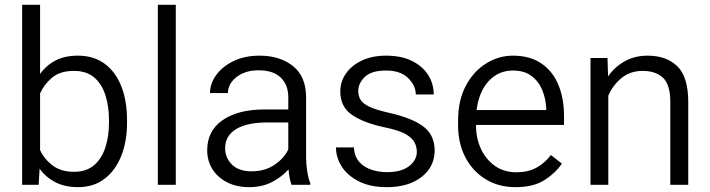

<svg xmlns="http://www.w3.org/2000/svg" viewBox="-20 -770 2959 800"><path d="M509.3 -269V-258.8Q509.3 -180.7 485.1 -120.1Q460.9 -59.6 415.5 -24.9Q370.1 9.8 305.2 9.8Q251 9.8 211.2 -10.5Q171.4 -30.8 145 -66.9L141.1 0H72.3V-750H147V-461.9Q173.3 -498.5 212.2 -518.3Q251 -538.1 304.2 -538.1Q370.1 -538.1 415.8 -504.6Q461.4 -471.2 485.4 -410.6Q509.3 -350.1 509.3 -269ZM434.1 -258.8V-269Q434.1 -326.2 419.4 -372.8Q404.8 -419.4 372.8 -447Q340.8 -474.6 287.6 -474.6Q231 -474.6 197.5 -446.8Q164.1 -418.9 147 -380.9V-144.5Q165 -106.4 199.5 -80.3Q233.9 -54.2 288.6 -54.2Q339.8 -54.2 371.8 -81.5Q403.8 -108.9 418.9 -155.3Q434.1 -201.7 434.1 -258.8Z M712.4 -750V0H637.7V-750Z M1194.8 0Q1189.9 -11.7 1186.8 -29.1Q1183.6 -46.4 1182.1 -64.5Q1156.2 -34.2 1114.7 -12.2Q1073.2 9.8 1018.1 9.8Q965.3 9.8 926 -10.5Q886.7 -30.8 865 -65.4Q843.3 -100.1 843.3 -143.6Q843.3 -225.1 907.7 -269.5Q972.2 -314 1082.5 -314H1181.2V-364.7Q1181.2 -416.5 1149.7 -446.8Q1118.2 -477.1 1057.6 -477.1Q1001.5 -477.1 965.6 -449Q929.7 -420.9 929.7 -382.3H855Q855 -421.4 880.6 -457Q906.2 -492.7 952.9 -515.4Q999.5 -538.1 1061.5 -538.1Q1146.5 -538.1 1200.9 -494.6Q1255.4 -451.2 1255.4 -363.8V-113.3Q1255.4 -86.4 1260 -56.6Q1264.6 -26.9 1272.9 -6.8V0ZM1027.8 -56.2Q1084.5 -56.2 1124.5 -83.7Q1164.6 -111.3 1181.2 -147.5V-259.8H1093.8Q1010.3 -259.8 964.1 -232.2Q918 -204.6 918 -152.3Q918 -112.3 946.5 -84.2Q975.1 -56.2 1027.8 -56.2Z M1716.8 -137.7Q1716.8 -158.2 1707 -177Q1697.3 -195.8 1669.2 -211.7Q1641.1 -227.5 1585.4 -238.8Q1497.1 -257.3 1447.5 -290.8Q1397.9 -324.2 1397.9 -389.2Q1397.9 -429.7 1421.4 -463.6Q1444.8 -497.6 1487.8 -517.8Q1530.8 -538.1 1588.9 -538.1Q1651.4 -538.1 1695.6 -516.6Q1739.7 -495.1 1763.4 -458.5Q1787.1 -421.9 1787.1 -376.5H1712.4Q1712.4 -413.6 1680.4 -444.8Q1648.4 -476.1 1588.9 -476.1Q1526.9 -476.1 1499.8 -449.2Q1472.7 -422.4 1472.7 -391.1Q1472.7 -369.6 1482.7 -353.5Q1492.7 -337.4 1521 -324.5Q1549.3 -311.5 1604 -299.3Q1700.7 -276.9 1745.8 -241.5Q1791 -206.1 1791 -142.6Q1791 -75.2 1736.6 -32.7Q1682.1 9.8 1591.8 9.8Q1523.4 9.8 1476.1 -13.9Q1428.7 -37.6 1404.3 -75.4Q1379.9 -113.3 1379.9 -155.8H1454.6Q1457 -116.2 1478.3 -93.8Q1499.5 -71.3 1530.3 -62Q1561 -52.7 1591.8 -52.7Q1652.8 -52.7 1684.8 -77.9Q1716.8 -103 1716.8 -137.7Z M2128.4 9.8Q2057.1 9.8 2003.2 -23.4Q1949.2 -56.6 1918.9 -114.7Q1888.7 -172.9 1888.7 -247.6V-268.1Q1888.7 -352.1 1920.9 -412.6Q1953.1 -473.1 2005.4 -505.6Q2057.6 -538.1 2117.2 -538.1Q2188.5 -538.1 2235.8 -505.6Q2283.2 -473.1 2306.6 -416.5Q2330.1 -359.9 2330.1 -287.6V-249.5H1963.4V-247.6Q1963.4 -193.8 1984.1 -149.4Q2004.9 -105 2042.5 -78.6Q2080.1 -52.2 2131.8 -52.2Q2179.2 -52.2 2213.9 -70.6Q2248.5 -88.9 2275.4 -124L2321.3 -88.4Q2295.4 -49.8 2249.3 -20Q2203.1 9.8 2128.4 9.8ZM2117.2 -476.1Q2056.6 -476.1 2016.1 -432.1Q1975.6 -388.2 1965.8 -311.5H2255.9V-318.4Q2254.4 -357.9 2239.7 -394Q2225.1 -430.2 2195.1 -453.1Q2165 -476.1 2117.2 -476.1Z M2657.7 -474.6Q2605.5 -474.6 2569.1 -444.3Q2532.7 -414.1 2514.6 -371.1V0H2440.4V-528.3H2511.2L2513.7 -451.7Q2541.5 -491.7 2583.5 -514.9Q2625.5 -538.1 2678.2 -538.1Q2756.8 -538.1 2802.2 -493.9Q2847.7 -449.7 2847.7 -345.2V0H2772.9V-345.7Q2772.9 -417.5 2742.4 -446Q2711.9 -474.6 2657.7 -474.6Z"/></svg>

Font: Vazirmatn RD Light
Style: Regular
Weight: 300
Designer: Saber Rastikerdar
Foundry: Saber Rastikerdar
Version: Version 32.102